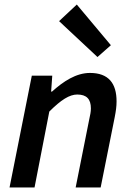

<svg xmlns="http://www.w3.org/2000/svg" viewBox="-20 -825 580 845"><path d="M22 0H132L197 -334C249 -386 286 -409 320 -409C361 -409 380 -389 380 -348C380 -333 377 -319 372 -296L313 0H423L485 -310C490 -336 493 -356 493 -379C493 -458 458 -504 376 -504C315 -504 259 -467 209 -422H205L210 -492H120ZM409 -574 468 -626 318 -805 240 -732Z"/></svg>

Font: Source Sans Pro Semibold
Style: Italic
Weight: 600
Italic angle: -11°
Designer: Paul D. Hunt
Foundry: Adobe Systems Incorporated
Version: Version 3.006;hotconv 1.0.111;makeotfexe 2.5.65597